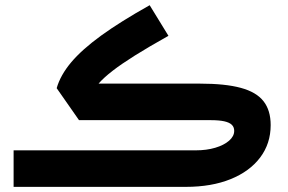

<svg xmlns="http://www.w3.org/2000/svg" viewBox="-20 -728 1122 748"><path d="M563.1 -707.7Q449.3 -643.9 374.2 -589.5Q299.2 -535 257.2 -485.1Q215.3 -435.2 200.8 -384.5L287.8 -259.9H800.2Q833.2 -259.9 853.3 -255.5Q873.5 -251.1 882.9 -242Q892.4 -232.9 892.4 -218.2Q892.4 -197.2 872.4 -179.8Q852.5 -162.5 818.7 -152.4Q784.8 -142.3 742.4 -142.3H33V0H703.8Q804 0 878.2 -30Q952.5 -60 993.5 -114.3Q1034.5 -168.6 1034.5 -240.7Q1034.5 -298.2 1006.6 -333.7Q978.8 -369.3 918.2 -385.7Q857.6 -402.2 759.5 -402.2H363.9Q384.7 -425.9 418.5 -452Q452.3 -478.2 505.2 -511.5Q558.2 -544.7 636.2 -588.5Z"/></svg>

Font: Estedad-FD VF
Style: Regular
Weight: 100
Designer: Amin Abedi
Version: Version 7.3